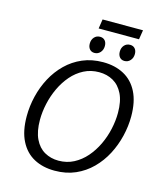

<svg xmlns="http://www.w3.org/2000/svg" viewBox="-137 -1060 1001 1171"><g transform="rotate(15 363.5 -474.5)"><path d="M318.6 9Q243.9 9 187.9 -21.2Q131.9 -51.3 100.6 -113.2Q69.2 -175 69.2 -268.4Q69.2 -331.7 84.4 -394.8Q99.6 -458 129.5 -514.2Q159.5 -570.4 203.9 -613.9Q248.2 -657.4 306.2 -682.2Q364.3 -707.1 435.3 -707.1Q510.7 -707.1 567 -676.7Q623.4 -646.4 654.4 -585Q685.4 -523.7 685.4 -431.3Q685.4 -369.4 670.2 -306.5Q655.1 -243.7 625.6 -187.2Q596.1 -130.7 551.7 -86.3Q507.4 -42 449.4 -16.5Q391.4 9 318.6 9ZM326 -56.2Q378.6 -56.2 421.9 -78.9Q465.2 -101.6 498.7 -140.1Q532.1 -178.6 555.3 -227.2Q578.4 -275.8 590 -328.6Q601.7 -381.4 601.7 -431.4Q601.7 -505 578.7 -551.2Q555.8 -597.5 516.6 -619.7Q477.5 -641.8 427.6 -641.8Q375 -641.8 331.5 -619.3Q288.1 -596.8 254.9 -558.5Q221.8 -520.1 199 -471.7Q176.2 -423.2 164.6 -370.6Q152.9 -317.9 152.9 -268Q152.9 -194.8 175.6 -147.8Q198.2 -100.9 237.6 -78.5Q277.1 -56.2 326 -56.2ZM367.9 -747.7Q348.5 -747.7 337.3 -760.9Q326.1 -774.1 326.1 -795.5Q326.1 -820.2 340.3 -836.1Q354.5 -851.9 376.9 -851.9Q396.3 -851.9 407.7 -839.2Q419 -826.5 419 -804.8Q419 -780.4 404.5 -764.1Q390 -747.7 367.9 -747.7ZM557.4 -747.7Q538 -747.7 526.8 -760.9Q515.6 -774.1 515.6 -795.5Q515.6 -820.2 529.8 -836.1Q544 -851.9 566.4 -851.9Q585.8 -851.9 597.1 -839.2Q608.5 -826.5 608.5 -804.8Q608.5 -780.4 593.9 -764.1Q579.4 -747.7 557.4 -747.7ZM618.8 -957.8 609.4 -898.6H354.5L363.6 -957.8Z"/></g></svg>

Font: Bitter Thin
Style: Italic
Weight: 100
Italic angle: -9°
Designer: Sol Matas, and Bitter project Authors
Foundry: Sol Matas
Version: Version 2.002